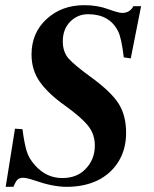

<svg xmlns="http://www.w3.org/2000/svg" viewBox="-20 -705 596 743"><path d="M526 -681 486 -479 459 -483Q450 -559 437 -584Q404 -650 321 -650Q280 -650 251.5 -621Q223 -592 223 -545Q223 -504 245.5 -478.5Q268 -453 330 -408Q410 -350 439 -304Q468 -258 468 -191Q468 -128 439 -80.5Q410 -33 358 -7Q306 18 238 18Q185 18 116 -6Q84 -17 70 -17Q56 -17 48.5 -10.5Q41 -4 32 18H2L38 -207L67 -205Q74 -151 83 -121Q92 -91 115 -66Q159 -16 221 -16Q277 -16 310 -50Q347 -87 347 -142Q347 -185 321.5 -217.5Q296 -250 232 -296Q166 -343 134 -388.5Q102 -434 102 -494Q102 -578 160.5 -631.5Q219 -685 306 -685Q356 -685 397.5 -670Q439 -655 452 -655Q483 -655 496 -681Z"/></svg>

Font: STIX
Style: Bold Italic
Weight: 700
Italic angle: -16.33°
Designer: MicroPress Inc., with final additions and corrections provided by Coen Hoffman, Elsevier (retired)
Version: Version 1.1.1